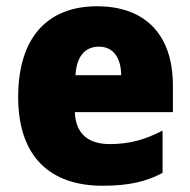

<svg xmlns="http://www.w3.org/2000/svg" viewBox="-20 -583 608 613"><path d="M290 -563C135 -563 38 -467 38 -273C38 -81 142 10 307 10C391 10 447 -3 499 -31V-166C441 -136 392 -123 330 -123C257 -123 221 -161 219 -225H532V-310C532 -476 440 -563 290 -563ZM296 -434C341 -434 366 -400 367 -343H221C225 -408 255 -434 296 -434Z"/></svg>

Font: Noto Sans Arabic UI SmCn Bk
Style: Regular
Weight: 900
Width: 4
Designer: Monotype Design Team, Nadine Chahine and Nizar Qandah
Foundry: Monotype Imaging Inc.
Version: Version 2.010